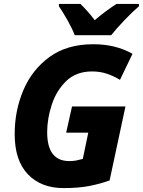

<svg xmlns="http://www.w3.org/2000/svg" viewBox="-20 -951 730 981"><path d="M305 10Q382 10 437.5 -1Q493 -12 540 -29L621 -407H348L318 -273H431L403 -139Q384 -134 369.5 -131Q355 -128 334 -128Q221 -128 221 -276Q221 -344 244.5 -416Q268 -488 318.5 -537Q369 -586 451 -586Q492 -586 527 -574Q562 -562 593 -543L657 -676Q571 -725 457 -725Q322 -725 233 -660Q144 -595 99.5 -490.5Q55 -386 55 -266Q55 -131 122.5 -60.5Q190 10 305 10ZM362 -771H548Q574 -804 615.5 -847.5Q657 -891 690 -919V-931H575Q518 -894 464 -848Q450 -867 428.5 -891.5Q407 -916 391 -931H281V-919Q301 -890 325 -847.5Q349 -805 362 -771Z"/></svg>

Font: Noto Sans Display Extra
Style: Italic
Weight: 800
Italic angle: -12°
Designer: Monotype Design Team
Foundry: Monotype Imaging Inc.
Version: Version 1.900